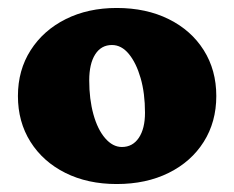

<svg xmlns="http://www.w3.org/2000/svg" viewBox="-20 -790 588 482"><path d="M273 -328Q200 -328 144 -356Q88 -384 56.5 -434Q25 -484 25 -549Q25 -614 57 -664Q89 -714 145 -742Q201 -770 273 -770Q347 -770 403.5 -742Q460 -714 491.5 -664Q523 -614 523 -549Q523 -484 491.5 -434Q460 -384 403.5 -356Q347 -328 273 -328ZM286 -421Q313 -421 328.5 -444Q344 -467 344 -507Q344 -556 333 -594Q322 -632 303.5 -654.5Q285 -677 261 -677Q234 -677 219 -653.5Q204 -630 204 -588Q204 -541 214.5 -503Q225 -465 244 -443Q263 -421 286 -421Z"/></svg>

Font: Hahmlet Black
Style: Regular
Weight: 900
Version: Version 1.002